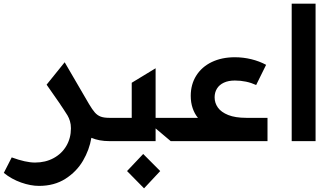

<svg xmlns="http://www.w3.org/2000/svg" viewBox="-105 -760 1794 1034"><path d="M-84.5 171.2 -41.9 87.7Q33.7 115.4 83.5 115.4Q139.9 115.4 183.9 91.4Q228 67.5 252.5 25.4Q277 -16.7 277 -68.9Q277 -90.2 271.8 -107.4Q266.7 -124.6 258.5 -138.5Q250.4 -152.3 235.4 -174.4L219.8 -197.4L220.5 -197.1L146 -304L243.3 -424.7L374.3 -199.9Q392.4 -169.4 405.9 -154.1Q419.4 -138.8 437 -132.1Q454.5 -125.4 483.7 -125.4H493.6V0H483.7Q429 0 387.1 -17.8Q376.4 46.5 342 105.5Q307.5 164.4 247.5 202.8Q187.5 241.1 105.1 241.1Q60 241.1 8.7 223Q-42.6 204.9 -84.5 171.2Z M733 -68.5V0H493.6Q479 0 471.4 -16.3Q463.8 -32.7 463.8 -63.6Q463.8 -93.8 471.4 -109.6Q479 -125.4 493.6 -125.4H604.4V-314.3L733 -392.4V-125.4H837V0H814.3ZM579.2 161.2 666.2 69.2 757.8 161.2 670.8 254.3Z M807.2 -63.6Q807.2 -93.8 814.8 -109.6Q822.4 -125.4 837 -125.4H960.9Q942.5 -147.7 932.4 -177.7Q922.2 -207.7 922.2 -243.6Q922.2 -305.8 952.1 -353Q981.9 -400.2 1035.7 -426Q1089.5 -451.7 1159.8 -451.7Q1204.9 -451.7 1248.4 -441.1Q1291.9 -430.4 1328.1 -410.9L1274.5 -302.2Q1221.9 -326.3 1159.8 -326.3Q1125 -326.3 1100.5 -314.8Q1076 -303.3 1063.4 -282.8Q1050.8 -262.4 1050.8 -235.8Q1050.8 -205.6 1068.4 -180.8Q1085.9 -155.9 1124.1 -140.6Q1162.3 -125.4 1221.2 -125.4H1335.6V0H837Q822.4 0 814.8 -16.3Q807.2 -32.7 807.2 -63.6Z M1594.5 -740.1V0H1465.9V-740.1Z"/></svg>

Font: Riot Sans AR Bold
Style: Regular
Weight: 400
Designer: Bonnie Shaver-Troup, Thomas Jockin
Foundry: Lexend
Version: Version 1.001